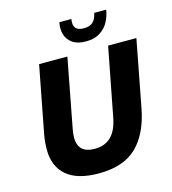

<svg xmlns="http://www.w3.org/2000/svg" viewBox="-134 -1041 1038 1161"><g transform="rotate(-15 385.5 -460.5)"><path d="M73 -208Q73 -230 75 -254Q77 -278 82 -304L162 -720H339L257 -290Q251 -262 251 -235Q251 -188 276.5 -163Q302 -138 357 -138Q482 -138 511 -290L594 -720H771L691 -302Q662 -149 579.5 -68.5Q497 12 341 12Q207 12 140 -45.5Q73 -103 73 -208ZM472 -779Q420 -779 389 -800.5Q358 -822 347.5 -857Q337 -892 346 -933H421Q408 -859 479 -859Q519 -859 538 -878Q557 -897 564 -933H639Q633 -893 614 -858Q595 -823 560 -801Q525 -779 472 -779Z"/></g></svg>

Font: Kufam
Style: Bold Italic
Weight: 700
Italic angle: -11°
Designer: Artur Schmal
Foundry: Original Type
Version: Version 1.301; ttfautohint (v1.8.3)